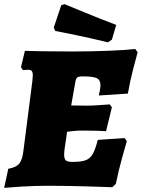

<svg xmlns="http://www.w3.org/2000/svg" viewBox="-40 -895 683 925"><path d="M309 -115Q351 -115 372.5 -123Q394 -131 406.5 -152.5Q419 -174 431 -221L560 -230L571 -215Q566 -198 549 -137.5Q532 -77 518 -9L501 7Q474 6 380 3Q286 0 190 0Q126 0 62 4Q-2 8 -20 10L0 -82Q37 -88 52.5 -106.5Q68 -125 73 -170L116 -505Q118 -527 118 -532Q118 -547 113 -553Q108 -559 96 -559Q88 -559 80.5 -558Q73 -557 71 -557L61 -571L80 -650Q103 -649 169.5 -648Q236 -647 310 -647Q400 -647 485.5 -650.5Q571 -654 612 -659L623 -643Q618 -625 602 -564Q586 -503 576 -444L436 -435Q437 -440 440.5 -456.5Q444 -473 444 -484Q444 -510 426 -518.5Q408 -527 358 -527Q339 -527 332.5 -522Q326 -517 323 -500L303 -387L382 -386Q400 -386 438 -388.5Q476 -391 489 -392L499 -378L471 -263Q459 -264 426 -265Q393 -266 356 -266Q333 -266 310.5 -263.5Q288 -261 283 -260L280 -237Q269 -169 269 -151Q269 -129 277.5 -122Q286 -115 309 -115ZM255 -870 271 -875Q293 -866 368 -835Q443 -804 520 -775L499 -704L480 -691Q403 -710 325.5 -726Q248 -742 226 -746L219 -762Z"/></svg>

Font: Alegreya Black
Style: Italic
Weight: 900
Italic angle: -7°
Designer: Juan Pablo del Peral
Foundry: Huerta Tipografica
Version: Version 2.007; ttfautohint (v1.6)